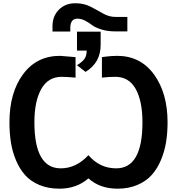

<svg xmlns="http://www.w3.org/2000/svg" viewBox="-20 -1145 1087 1180"><path d="M453.1 -834V-950.2H598.6V-869.1Q598.6 -759.8 505.9 -703.1L453.1 -744.1Q486.3 -764.6 499.5 -783.7Q512.7 -802.7 512.7 -834ZM302.7 -951.2V-985.4Q302.7 -1045.9 341.8 -1085.4Q380.9 -1125 443.4 -1125Q496.1 -1125 536.6 -1104Q577.1 -1083 613.3 -1062Q649.4 -1041 690.4 -1041H762.7V-952.1H688.5Q639.6 -952.1 601.6 -964.4Q563.5 -976.6 544.9 -991.2Q526.4 -1005.9 502.9 -1018.1Q479.5 -1030.3 456.1 -1030.3Q412.1 -1030.3 412.1 -973.6V-951.2ZM38.1 -393.6Q38.1 -575.2 121.6 -688.5Q205.1 -801.8 348.6 -801.8Q354.5 -801.8 444.3 -793.9V-668Q385.7 -672.9 359.4 -672.9Q275.4 -672.9 233.4 -597.7Q191.4 -522.5 191.4 -393.6Q191.4 -110.4 353.5 -110.4Q448.2 -110.4 523.4 -191.4Q592.8 -110.4 694.3 -110.4Q855.5 -110.4 855.5 -393.6Q855.5 -523.4 814 -598.1Q772.5 -672.9 688.5 -672.9Q649.4 -672.9 606.4 -668V-793.9Q612.3 -794.9 628.9 -796.9Q645.5 -798.8 662.6 -800.3Q679.7 -801.8 699.2 -801.8Q843.8 -801.8 926.8 -687Q1009.8 -572.3 1009.8 -393.6Q1009.8 -328.1 1000.5 -271Q991.2 -213.9 968.8 -160.6Q946.3 -107.4 912.1 -69.3Q877.9 -31.2 824.2 -8.3Q770.5 14.6 702.1 14.6Q593.8 14.6 523.4 -48.8Q450.2 14.6 345.7 14.6Q276.4 14.6 222.7 -7.8Q168.9 -30.3 134.8 -68.4Q100.6 -106.4 78.1 -160.2Q55.7 -213.9 46.9 -271Q38.1 -328.1 38.1 -393.6Z"/></svg>

Font: Gothic A1 ExtraBold
Style: Regular
Weight: 800
Designer: HanYang I&C Co.,Ltd.
Foundry: HanYang I&C Co.,Ltd.
Version: Version 2.50